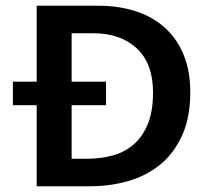

<svg xmlns="http://www.w3.org/2000/svg" viewBox="-20 -650 725 670"><path d="M323 -630Q394 -630 453 -611Q512 -592 554.5 -554Q597 -516 620.5 -459.5Q644 -403 644 -328Q644 -241 616 -178.5Q588 -116 540 -76.5Q492 -37 428.5 -18.5Q365 0 293 0H108V-283H25V-365H108V-630ZM350 -365V-283H230V-96H284Q328 -96 369.5 -106.5Q411 -117 443 -143Q475 -169 494.5 -214Q514 -259 514 -328Q514 -428 457.5 -481Q401 -534 305 -534H230V-365Z"/></svg>

Font: Mukta Vaani SemiBold
Style: Regular
Weight: 600
Designer: Noopur Datye, Girish Dalvi, Yashodeep Gholap, Pallavi Karambelkar
Foundry: Ek Type
Version: Version 2.538;PS 1.000;hotconv 16.6.51;makeotf.lib2.5.65220;